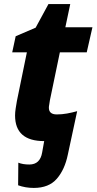

<svg xmlns="http://www.w3.org/2000/svg" viewBox="-20 -683 474 943"><path d="M146 240Q220 240 259 195Q298 150 313 77L359 -137Q334 -130 309 -125.5Q284 -121 259 -121Q220 -121 220 -154Q220 -161 222 -170.5Q224 -180 225 -190L274 -426H406L434 -549H301L325 -663H218L155 -547L57 -505L40 -426H112L63 -187Q60 -169 57 -150.5Q54 -132 54 -116Q54 10 197 10L187 66Q177 125 124 125Q92 125 70 116L69 227Q105 240 146 240Z"/></svg>

Font: Noto Sans Display Extra
Style: Italic
Weight: 800
Italic angle: -12°
Designer: Monotype Design Team
Foundry: Monotype Imaging Inc.
Version: Version 1.900